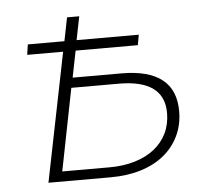

<svg xmlns="http://www.w3.org/2000/svg" viewBox="-43 -566 663 612"><g transform="rotate(-5 288.5 -260.0)"><path d="M61 -445H178L193 -520H232L217 -445H416L410 -412H211L194 -327H350Q523 -327 523 -191Q523 -148 506 -112.5Q489 -77 458.5 -52Q428 -27 384.5 -13.5Q341 0 287 0H88L171 -412H56ZM287 -32Q331 -32 367.5 -43Q404 -54 430 -74.5Q456 -95 470 -124Q484 -153 484 -189Q484 -295 339 -295H187L135 -32Z"/></g></svg>

Font: Argentum Sans ExtraLight
Style: Italic
Weight: 200
Italic angle: -11°
Designer: Julieta Ulanovsky (font), Cristiano Sobral (main changes and remaster)
Foundry: Julieta Ulanovsky (font), Cristiano Sobral (main changes and remaster)
Version: Version 2.007;June 15, 2022;FontCreator 14.0.0.2814 64-bit; 